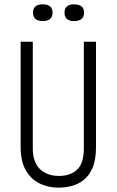

<svg xmlns="http://www.w3.org/2000/svg" viewBox="-20 -852 537 884"><path d="M250 12Q201 12 161 -8Q121 -28 98 -69.5Q75 -111 75 -175V-660H131V-169Q131 -105 164 -73.5Q197 -42 252 -42Q304 -42 335 -71Q366 -100 366 -169V-660H422V-175Q422 -115 405.5 -78Q389 -41 363 -21.5Q337 -2 307 5Q277 12 250 12ZM321 -755Q277 -755 277 -794Q277 -832 321 -832Q367 -832 367 -794Q367 -755 321 -755ZM177 -755Q132 -755 132 -794Q132 -832 177 -832Q222 -832 222 -794Q222 -755 177 -755Z"/></svg>

Font: Bricolage Grotesque 10pt Condensed ExtraLight
Style: Regular
Weight: 200
Width: 3
Designer: Mathieu Triay
Foundry: Atelier Triay
Version: Version 1.000; ttfautohint (v1.8.4.7-5d5b);gftools[0.9.32]